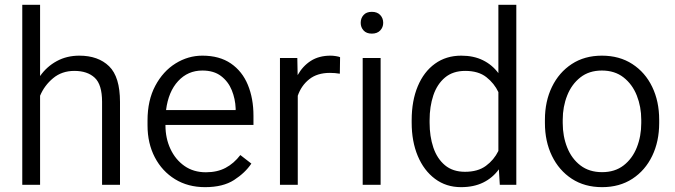

<svg xmlns="http://www.w3.org/2000/svg" viewBox="-20 -770 2811 800"><path d="M147 -750V-453.1Q174.8 -492.7 216.6 -515.4Q258.3 -538.1 310.5 -538.1Q389.2 -538.1 434.6 -493.9Q480 -449.7 480 -345.2V0H405.3V-345.7Q405.3 -417.5 374.8 -446Q344.2 -474.6 290 -474.6Q237.8 -474.6 201.4 -444.3Q165 -414.1 147 -371.1V0H72.8V-750Z M834.5 9.8Q763.2 9.8 709.2 -23.4Q655.3 -56.6 625 -114.7Q594.7 -172.9 594.7 -247.6V-268.1Q594.7 -352.1 627 -412.6Q659.2 -473.1 711.4 -505.6Q763.7 -538.1 823.2 -538.1Q894.5 -538.1 941.9 -505.6Q989.3 -473.1 1012.7 -416.5Q1036.1 -359.9 1036.1 -287.6V-249.5H669.4V-247.6Q669.4 -193.8 690.2 -149.4Q710.9 -105 748.5 -78.6Q786.1 -52.2 837.9 -52.2Q885.3 -52.2 919.9 -70.6Q954.6 -88.9 981.4 -124L1027.3 -88.4Q1001.5 -49.8 955.3 -20Q909.2 9.8 834.5 9.8ZM823.2 -476.1Q762.7 -476.1 722.2 -432.1Q681.6 -388.2 671.9 -311.5H961.9V-318.4Q960.4 -357.9 945.8 -394Q931.2 -430.2 901.1 -453.1Q871.1 -476.1 823.2 -476.1Z M1397 -531.7 1396 -462.9Q1376 -466.3 1354.5 -466.3Q1301.8 -466.3 1268.6 -439.9Q1235.4 -413.6 1220.7 -371.1V0H1146.5V-528.3H1218.8L1220.2 -457Q1241.2 -494.6 1275.1 -516.4Q1309.1 -538.1 1357.4 -538.1Q1367.7 -538.1 1379.9 -536.1Q1392.1 -534.2 1397 -531.7Z M1482.9 -674.8Q1482.9 -694.3 1494.9 -707.5Q1506.8 -720.7 1529.3 -720.7Q1551.8 -720.7 1564.2 -707.5Q1576.7 -694.3 1576.7 -674.8Q1576.7 -656.2 1564.2 -643.1Q1551.8 -629.9 1529.3 -629.9Q1506.8 -629.9 1494.9 -643.1Q1482.9 -656.2 1482.9 -674.8ZM1565.9 -528.3V0H1491.2V-528.3Z M1695.3 -258.8V-269Q1695.3 -350.1 1720.7 -410.6Q1746.1 -471.2 1792.5 -504.6Q1838.9 -538.1 1901.9 -538.1Q1953.6 -538.1 1992.2 -519Q2030.8 -500 2056.6 -465.3V-750H2131.3V0H2062.5L2058.6 -64.5Q2032.7 -28.8 1993.4 -9.5Q1954.1 9.8 1900.9 9.8Q1838.9 9.8 1792.5 -24.9Q1746.1 -59.6 1720.7 -120.1Q1695.3 -180.7 1695.3 -258.8ZM1770 -269V-258.8Q1770 -201.7 1785.6 -155.3Q1801.3 -108.9 1834 -81.5Q1866.7 -54.2 1917.5 -54.2Q1971.2 -54.2 2004.6 -78.9Q2038.1 -103.5 2056.6 -141.1V-386.2Q2039.6 -422.4 2006.6 -448.5Q1973.6 -474.6 1918.5 -474.6Q1867.2 -474.6 1834.2 -447Q1801.3 -419.4 1785.6 -372.8Q1770 -326.2 1770 -269Z M2250.5 -257.3V-271Q2250.5 -347.7 2279.8 -408Q2309.1 -468.3 2362.3 -503.2Q2415.5 -538.1 2487.8 -538.1Q2561 -538.1 2614.7 -503.2Q2668.5 -468.3 2697.5 -408Q2726.6 -347.7 2726.6 -271V-257.3Q2726.6 -180.7 2697.5 -120.4Q2668.5 -60.1 2615 -25.1Q2561.5 9.8 2488.8 9.8Q2416 9.8 2362.5 -25.1Q2309.1 -60.1 2279.8 -120.4Q2250.5 -180.7 2250.5 -257.3ZM2324.7 -271V-257.3Q2324.7 -202.1 2343.3 -155.5Q2361.8 -108.9 2398.4 -80.8Q2435.1 -52.7 2488.8 -52.7Q2542 -52.7 2578.4 -80.8Q2614.7 -108.9 2633.3 -155.5Q2651.9 -202.1 2651.9 -257.3V-271Q2651.9 -325.2 2633.3 -372.1Q2614.7 -418.9 2578.1 -447.5Q2541.5 -476.1 2487.8 -476.1Q2434.6 -476.1 2398.2 -447.5Q2361.8 -418.9 2343.3 -372.1Q2324.7 -325.2 2324.7 -271Z"/></svg>

Font: Vazirmatn RD UI Light
Style: Regular
Weight: 300
Designer: Saber Rastikerdar
Foundry: Saber Rastikerdar
Version: Version 33.003